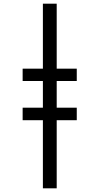

<svg xmlns="http://www.w3.org/2000/svg" viewBox="-20 -783 540 1043"><path d="M288 -343V-198H397V-130H288V240H213V-130H103V-198H213V-343H103V-410H213V-763H288V-410H397V-343Z"/></svg>

Font: Noto Sans Mono UI Cond
Style: Regular
Weight: 400
Width: 3
Monospace: yes
Designer: Monotype Design team
Foundry: Monotype Imaging Inc.
Version: Version 1.000